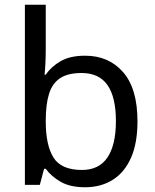

<svg xmlns="http://www.w3.org/2000/svg" viewBox="-20 -780 655 810"><path d="M173 -575Q173 -541 171.5 -511.5Q170 -482 168 -465H173Q196 -499 236 -522Q276 -545 339 -545Q439 -545 499.5 -475.5Q560 -406 560 -268Q560 -176 532.5 -114Q505 -52 455 -21Q405 10 339 10Q276 10 236 -13Q196 -36 173 -68H166L148 0H85V-760H173ZM324 -472Q267 -472 234 -450.5Q201 -429 187 -384.5Q173 -340 173 -271V-267Q173 -168 205.5 -115.5Q238 -63 326 -63Q398 -63 433.5 -116Q469 -169 469 -269Q469 -370 433.5 -421Q398 -472 324 -472Z"/></svg>

Font: uoriya15
Style: Book
Weight: 400
Designer: Jelle Bosma - Monotype Design Team
Foundry: Monotype Imaging Inc.
Version: Version 2.003